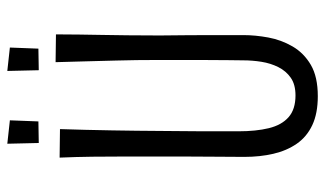

<svg xmlns="http://www.w3.org/2000/svg" viewBox="-202 -677 889 525"><g transform="rotate(-90 242.5 -414.5)"><path d="M242 10Q195 10 163 -5Q131 -20 112 -47.5Q93 -75 84.5 -111.5Q76 -148 76 -191Q76 -226 76.5 -269Q77 -312 77 -355Q77 -398 77 -432Q77 -477 77 -520Q77 -563 76.5 -606.5Q76 -650 74 -696L152 -695Q151 -662 150 -625.5Q149 -589 148.5 -553Q148 -517 147.5 -484.5Q147 -452 147 -426Q147 -397 146.5 -365Q146 -333 146 -302.5Q146 -272 146 -247Q146 -222 146 -207Q146 -159 154.5 -124Q163 -89 184.5 -70Q206 -51 244 -51Q274 -51 292.5 -64Q311 -77 321.5 -98Q332 -119 336 -144Q340 -169 340 -194Q340 -204 340.5 -235.5Q341 -267 341 -315Q341 -363 341 -424Q341 -488 339.5 -540.5Q338 -593 337 -634.5Q336 -676 335 -707L411 -706Q411 -673 410.5 -642.5Q410 -612 409.5 -580Q409 -548 408.5 -510Q408 -472 408 -422Q409 -337 409 -276.5Q409 -216 409 -193Q409 -161 402.5 -125.5Q396 -90 378 -59Q360 -28 327.5 -9Q295 10 242 10ZM112 -839 176 -832 173 -754 114 -753ZM311 -839 375 -832 372 -754 313 -753Z"/></g></svg>

Font: Truculenta
Style: Regular
Weight: 400
Designer: Ivan Castro, Eva Sanz & Omnibus-Type Team
Foundry: Omnibus-Type
Version: Version 1.002